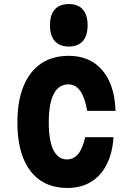

<svg xmlns="http://www.w3.org/2000/svg" viewBox="-20 -910 640 949"><path d="M313 19Q234 19 179 -18.5Q124 -56 95 -128.5Q66 -201 66 -304Q66 -410 96 -483.5Q126 -557 182.5 -595.5Q239 -634 319 -634Q390 -634 440.5 -602Q491 -570 519.5 -509.5Q548 -449 551 -362H411Q400 -427 377 -460Q354 -493 318 -493Q270 -493 245.5 -445.5Q221 -398 221 -304Q221 -215 244 -168.5Q267 -122 311 -122Q345 -122 367 -149.5Q389 -177 401 -232H541Q536 -153 507 -96.5Q478 -40 429 -10.5Q380 19 313 19ZM320 -680Q275 -680 251 -707Q227 -734 227 -785Q227 -837 251 -863.5Q275 -890 320 -890Q366 -890 389.5 -863Q413 -836 413 -785Q413 -734 389.5 -707Q366 -680 320 -680Z"/></svg>

Font: Martian Mono Condensed
Style: Bold
Weight: 700
Width: 3
Designer: Roman Shamin
Foundry: Evil Martians
Version: Version 1.000